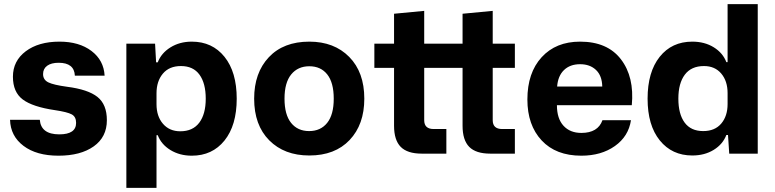

<svg xmlns="http://www.w3.org/2000/svg" viewBox="-20 -749 3777 936"><path d="M265 10Q158 10 94.5 -38Q31 -86 29 -165H174Q180 -94 269 -94Q351 -94 351 -150Q351 -180 329.5 -191.5Q308 -203 248 -212Q139 -228 91 -264Q43 -300 43 -375Q43 -452 105.5 -499Q168 -546 270 -546Q366 -546 426 -500.5Q486 -455 490 -380H345Q342 -443 266 -443Q230 -443 210 -428.5Q190 -414 190 -388Q190 -360 215.5 -347.5Q241 -335 307 -326Q409 -313 455 -276.5Q501 -240 501 -163Q501 -81 437 -35.5Q373 10 265 10Z M596 167V-536H736L741 -445H749Q766 -490 811 -518Q856 -546 915 -546Q1015 -546 1074.5 -472Q1134 -398 1134 -268Q1134 -138 1074.5 -64Q1015 10 915 10Q856 10 811 -17.5Q766 -45 749 -90H743V167ZM859 -109Q920 -109 951.5 -151Q983 -193 983 -268Q983 -343 952.5 -385Q922 -427 862 -427Q805 -427 774 -390Q743 -353 743 -294V-241Q743 -182 774.5 -145.5Q806 -109 859 -109Z M1488 9Q1366 9 1292.5 -65Q1219 -139 1219 -268Q1219 -394 1290.5 -470Q1362 -546 1488 -546Q1609 -546 1682.5 -471.5Q1756 -397 1756 -268Q1756 -142 1684.5 -66.5Q1613 9 1488 9ZM1399 -150Q1431 -110 1487 -110Q1543 -110 1575 -150Q1607 -190 1607 -268Q1607 -346 1575.5 -386Q1544 -426 1488 -426Q1432 -426 1399.5 -386Q1367 -346 1367 -268Q1367 -190 1399 -150Z M2036 0Q1966 0 1933.5 -33Q1901 -66 1901 -136V-418H1805V-536H1901V-682L2048 -696V-536H2235V-682L2382 -696V-536H2490V-418H2382V-163Q2382 -120 2428 -120H2490V0H2370Q2300 0 2267.5 -33Q2235 -66 2235 -136V-418H2048V-163Q2048 -120 2094 -120H2156V0Z M2814 10Q2690 10 2620.5 -64.5Q2551 -139 2551 -264Q2551 -394 2620.5 -470Q2690 -546 2808 -546Q2941 -546 3007 -460Q3073 -374 3060 -236H2695Q2695 -171 2727 -136Q2759 -101 2814 -101Q2895 -101 2917 -163H3056Q3044 -84 2977.5 -37Q2911 10 2814 10ZM2696 -327H2916Q2915 -380 2885.5 -408Q2856 -436 2808 -436Q2759 -436 2729.5 -407.5Q2700 -379 2696 -327Z M3355 9Q3256 9 3196.5 -64.5Q3137 -138 3137 -268Q3137 -398 3196 -472Q3255 -546 3355 -546Q3415 -546 3459.5 -518.5Q3504 -491 3521 -446H3527V-729H3674V0H3535L3529 -91H3521Q3504 -46 3459.5 -18.5Q3415 9 3355 9ZM3408 -110Q3465 -110 3496 -146.5Q3527 -183 3527 -242V-295Q3527 -354 3496 -390.5Q3465 -427 3412 -427Q3350 -427 3318.5 -385Q3287 -343 3287 -268Q3287 -193 3317.5 -151.5Q3348 -110 3408 -110Z"/></svg>

Font: Mona Sans
Style: Bold
Weight: 700
Designer: Deni Anggara
Foundry: GitHub
Version: Version 2.000;Glyphs 3.2.3 (3260)